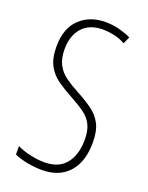

<svg xmlns="http://www.w3.org/2000/svg" viewBox="-139 -795 673 876"><g transform="rotate(20 197.0 -357.0)"><path d="M352 -187Q352 -93 305.5 -41.5Q259 10 175 10Q144 10 107.5 3.5Q71 -3 41 -16V-57Q69 -43 105.5 -35Q142 -27 174 -27Q244 -27 278.5 -70.5Q313 -114 313 -186Q313 -230 299.5 -258Q286 -286 258.5 -306Q231 -326 187 -350Q148 -371 116 -393.5Q84 -416 65 -451Q46 -486 46 -543Q46 -631 94.5 -677.5Q143 -724 220 -724Q256 -724 289 -715Q322 -706 344 -695L329 -661Q300 -677 271 -682.5Q242 -688 221 -688Q155 -688 120 -649Q85 -610 85 -544Q85 -498 101 -468.5Q117 -439 145 -419Q173 -399 209 -380Q254 -356 286 -332.5Q318 -309 335 -275.5Q352 -242 352 -187Z"/></g></svg>

Font: Noto Sans Lao Looped ExtraCondensed ExtraLight
Style: Regular
Weight: 200
Width: 2
Designer: Mark Frömberg, Ben Mitchell
Foundry: The Fontpad Ltd
Version: Version 1.002; ttfautohint (v1.8.4.7-5d5b)